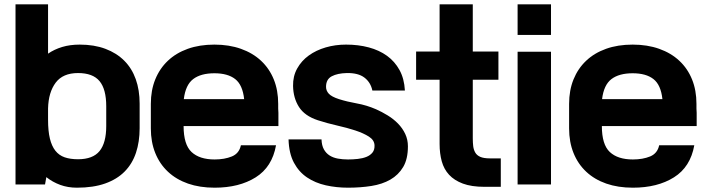

<svg xmlns="http://www.w3.org/2000/svg" viewBox="-20 -720 3279 891"><path d="M203 -700V-471Q232 -491 268.5 -502Q305 -513 350 -513Q417 -513 469 -493.5Q521 -474 556.5 -438.5Q592 -403 610 -352.5Q628 -302 628 -239V-125Q628 -62 611 -11Q594 40 558.5 76Q523 112 468 131.5Q413 151 337 151Q295 151 259.5 138Q224 125 195 102L189 136H52V-700ZM342 -381Q272 -381 238.5 -336.5Q205 -292 203 -217V-164Q203 -112 211.5 -77Q220 -42 237 -20.5Q254 1 280 10Q306 19 342 19Q411 19 442 -19Q473 -57 473 -135V-227Q473 -306 442 -343.5Q411 -381 342 -381Z M1261 -46Q1243 55 1166.5 103Q1090 151 976 151Q907 151 852.5 132Q798 113 759.5 77Q721 41 700.5 -10Q680 -61 680 -124V-238Q680 -301 700.5 -351.5Q721 -402 759 -438Q797 -474 851.5 -493.5Q906 -513 975 -513Q1043 -513 1098 -493.5Q1153 -474 1191.5 -438Q1230 -402 1250.5 -351.5Q1271 -301 1271 -238V-216Q1272 -206 1272 -196.5Q1272 -187 1272 -177V-135H832Q832 -49 869 -14.5Q906 20 976 20Q1022 20 1056 6Q1090 -8 1098 -46ZM975 -380Q912 -380 876.5 -353Q841 -326 833 -260H1113Q1106 -326 1071.5 -353Q1037 -380 975 -380Z M1472 -73Q1473 -45 1483 -27Q1493 -9 1509.5 1.5Q1526 12 1548 16Q1570 20 1595 20Q1618 20 1640.5 17.5Q1663 15 1680.5 8Q1698 1 1708.5 -12Q1719 -25 1718 -46Q1717 -70 1692 -86Q1667 -102 1629 -114.5Q1591 -127 1544.5 -137.5Q1498 -148 1455 -162Q1394 -182 1367.5 -223.5Q1341 -265 1340 -321Q1339 -366 1359 -402Q1379 -438 1413 -462.5Q1447 -487 1491.5 -500Q1536 -513 1586 -513Q1643 -513 1691.5 -500Q1740 -487 1776 -461Q1812 -435 1834 -395Q1856 -355 1859 -300H1708Q1700 -338 1671 -360Q1642 -382 1589 -381Q1546 -380 1519.5 -366Q1493 -352 1493 -317Q1493 -299 1506 -285Q1519 -271 1553 -260Q1591 -248 1636 -240Q1681 -232 1725 -213Q1752 -201 1779 -184.5Q1806 -168 1827 -146.5Q1848 -125 1860.5 -98.5Q1873 -72 1873 -41Q1873 18 1851 55Q1829 92 1791.5 113.5Q1754 135 1703.5 143Q1653 151 1595 151Q1541 151 1492 140Q1443 129 1405 103.5Q1367 78 1344 35Q1321 -8 1319 -73Z M2174 -700V-481H2293V-350H2174V-78Q2174 -58 2176 -41.5Q2178 -25 2185.5 -12Q2193 1 2209 8Q2225 15 2254 15H2304V147H2229Q2168 147 2128 132Q2088 117 2064 91Q2040 65 2030 28.5Q2020 -8 2020 -52V-350H1911V-481H2020V-700Z M2537 136H2382V-480H2537ZM2382 -558V-700H2537V-558Z M3202 -46Q3184 55 3107.5 103Q3031 151 2917 151Q2848 151 2793.5 132Q2739 113 2700.5 77Q2662 41 2641.5 -10Q2621 -61 2621 -124V-238Q2621 -301 2641.5 -351.5Q2662 -402 2700 -438Q2738 -474 2792.5 -493.5Q2847 -513 2916 -513Q2984 -513 3039 -493.5Q3094 -474 3132.5 -438Q3171 -402 3191.5 -351.5Q3212 -301 3212 -238V-216Q3213 -206 3213 -196.5Q3213 -187 3213 -177V-135H2773Q2773 -49 2810 -14.5Q2847 20 2917 20Q2963 20 2997 6Q3031 -8 3039 -46ZM2916 -380Q2853 -380 2817.5 -353Q2782 -326 2774 -260H3054Q3047 -326 3012.5 -353Q2978 -380 2916 -380Z"/></svg>

Font: Cafe24 Ohsquare
Style: Bold
Weight: 700
Designer: Cafe24 thkim, hmlim, mnelim, nhlee, sslee, sskim, smlim, yjkim, sdjeong, hskwak & 4IRTF
Foundry: Cafe24
Version: Version 1.000